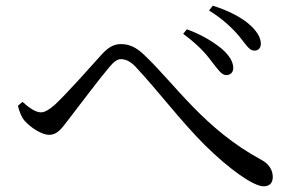

<svg xmlns="http://www.w3.org/2000/svg" viewBox="-20 -722 1040 675"><path d="M775 -458C789 -458 799 -466 800 -481C801 -503 787 -527 759 -551C732 -573 692 -599 637 -619L624 -603C674 -566 701 -537 724 -506C746 -478 759 -458 775 -458ZM874 -544C889 -544 897 -554 897 -568C897 -592 881 -616 851 -641C826 -661 786 -684 728 -702L715 -685C764 -655 799 -621 823 -592C846 -563 857 -544 874 -544ZM66 -298C87 -274 126 -248 153 -248C181 -248 196 -269 221 -302C259 -351 330 -446 366 -488C381 -506 393 -514 405 -514C420 -514 436 -508 455 -489C534 -405 614 -298 699 -213C784 -129 870 -67 907 -67C929 -67 939 -80 939 -100C939 -123 926 -146 899 -160C699 -268 597 -424 489 -527C458 -558 431 -567 405 -567C379 -567 359 -554 338 -531C300 -489 218 -396 172 -353C154 -337 137 -327 124 -327C106 -327 83 -342 59 -364L43 -350C48 -330 55 -311 66 -298Z"/></svg>

Font: Source Han Serif K
Style: Regular
Weight: 400
Designer: Ryoko NISHIZUKA 西塚涼子 (kana & ideographs); Frank Grießhammer (Latin, Greek & Cyrillic); Wenlong ZHANG 张文龙 (bopomofo); San
Foundry: Adobe Systems Incorporated
Version: Version 1.001;PS 1.001;hotconv 16.6.54;makeotf.lib2.5.65590